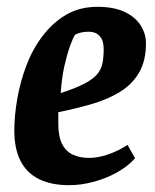

<svg xmlns="http://www.w3.org/2000/svg" viewBox="-20 -533 454 563"><path d="M183 10Q130 10 94 -8Q58 -26 40 -61.5Q22 -97 22 -150Q22 -193 30.5 -242.5Q39 -292 57 -340Q75 -388 104.5 -427Q134 -466 173.5 -489.5Q213 -513 266 -513Q314 -513 345.5 -498Q377 -483 392.5 -458.5Q408 -434 408 -406Q408 -355 388 -320.5Q368 -286 332.5 -264Q297 -242 251 -228.5Q205 -215 151 -204V-169Q151 -133 162 -111Q173 -89 193.5 -79.5Q214 -70 242 -70Q267 -70 296.5 -80Q326 -90 354 -108L376 -69Q356 -46 324 -28Q292 -10 255 0Q218 10 183 10ZM158 -260Q201 -274 227 -287.5Q253 -301 265 -315.5Q277 -330 280.5 -347.5Q284 -365 284 -388Q284 -407 278.5 -418Q273 -429 263.5 -434.5Q254 -440 239 -440Q226 -440 215 -437Q204 -434 200 -431Q194 -422 185.5 -398.5Q177 -375 169 -340Q161 -305 158 -260Z"/></svg>

Font: Faustina
Style: Bold Italic
Weight: 700
Italic angle: -8°
Designer: Alfonso Garcia
Foundry: http://www.omnibus-type.com
Version: Version 1.200